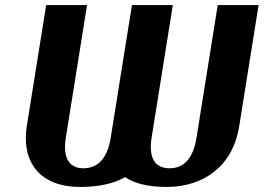

<svg xmlns="http://www.w3.org/2000/svg" viewBox="-20 -731 1045 761"><path d="M86 -230C80 -191 82 -156 89 -126C111 -42 181 10 298 10C375 10 435 -5 476 -29C508 -6 563 10 640 10C793 10 904 -78 928 -230L1005 -711H843L759 -186C747 -109 713 -64 652 -64C589 -64 569 -112 581 -186L665 -711H503L419 -186C407 -109 372 -64 310 -64C249 -64 229 -113 241 -186L325 -711H163Z"/></svg>

Font: Aerodynamic
Style: BdObl
Weight: 500
Designer: Google
Version: Version 2.000980; 2014